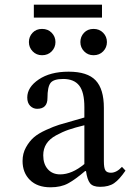

<svg xmlns="http://www.w3.org/2000/svg" viewBox="-20 -790 554 817"><path d="M346 -62H342Q300 -26 269.5 -9.5Q239 7 195 7Q139 7 107.5 -24Q76 -55 76 -105Q76 -137 90.5 -163Q105 -189 124 -205.5Q143 -222 176 -237Q209 -252 231.5 -259Q254 -266 290.5 -276Q327 -286 339 -290V-334Q339 -398 317 -426Q295 -454 249 -454Q208 -454 195 -437Q182 -420 182 -373Q182 -327 138 -327Q121 -327 108.5 -339.5Q96 -352 96 -375Q96 -419 145 -452Q194 -485 272 -485Q352 -485 387 -448Q422 -411 422 -331V-104Q422 -75 428.5 -65Q435 -55 452 -55Q476 -55 499 -80L514 -64Q488 -26 465.5 -10.5Q443 5 406 5Q375 5 363 -10.5Q351 -26 346 -62ZM339 -92V-257Q298 -247 272 -238Q246 -229 218.5 -214Q191 -199 177.5 -178Q164 -157 164 -129Q164 -92 183.5 -70Q203 -48 236 -48Q286 -48 339 -92ZM414 -715H124V-770H414ZM159 -555Q135 -555 119 -571.5Q103 -588 103 -611Q103 -634 118.5 -650.5Q134 -667 159 -667Q184 -667 200 -650.5Q216 -634 216 -611Q216 -588 200 -571.5Q184 -555 159 -555ZM378 -555Q354 -555 338 -571.5Q322 -588 322 -611Q322 -634 337.5 -650.5Q353 -667 378 -667Q403 -667 419 -650.5Q435 -634 435 -611Q435 -588 419 -571.5Q403 -555 378 -555Z"/></svg>

Font: myMathFont
Style: Regular
Weight: 400
Designer: Ross Mills, John Hudson & Paul Hanslow, Tiro Typeworks Ltd; with prior portions MicroPress Inc., and Coen Hoffman. Math 
Foundry: Tiro Typeworks Ltd
Version: Version 2.13 b171